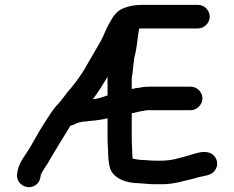

<svg xmlns="http://www.w3.org/2000/svg" viewBox="-20 -702 963 790"><path d="M552.6 -584.4C555.7 -584.7 561.7 -585 563.6 -585H794.5C820.3 -585 843 -607.3 843 -633.5C843 -659.7 820.4 -682 794.5 -682H563.6C535.9 -682 508.4 -676.9 489 -668.5C456.2 -656.8 442.2 -627.6 427.5 -602.5C415 -578.7 406.4 -555.3 394.6 -533C372.8 -495.5 346.3 -449.5 325 -412.9C305.1 -381.2 281.8 -349.9 256.9 -321.9C243.5 -305.5 233.4 -289.2 219.3 -274.3C196.5 -252.5 177.3 -217 159.2 -190.1C140.4 -161.7 121.8 -126.5 105 -97.7C85.1 -62.4 55.7 -35.1 50.1 14.6C45.3 55.4 94.2 84.6 128.6 57.9C142.9 46.8 146.1 33.3 148 16C151.7 9.6 154.2 3.2 162.7 -9.2C172.2 -22.7 181.4 -37.6 189.6 -52.9C214.9 -96.1 243.2 -141 269.8 -184.8C272.9 -185.4 276.9 -186.5 280.2 -187.6L292.9 -193.7C303.2 -198.2 309.3 -199.5 320.4 -201.1C355 -205.3 388.7 -206.5 422.5 -215.4V-124.5C422.5 -109.6 424.6 -94.1 424.6 -83.5C424.6 -58 426.9 -28.6 433.2 -8.1C449.8 33.6 499 51.7 554.1 52C572.4 53.4 596.8 56 617 56H646.8C697.4 56 738.3 41.4 777.4 32.8L794.6 27.7C817.5 21.1 848 22.2 864.6 -1.1C881.8 -25.2 872.8 -54.7 852.1 -68.3C826.2 -85.3 790.4 -72.6 767.4 -65.7L750.3 -60.7C717.4 -51.5 684.9 -41 645.7 -41H618C599.9 -41 579.5 -43.8 559.9 -43.9C549.6 -44.9 538.1 -46.9 525.8 -49.3C525 -55.6 525.1 -62 524.1 -70.8V-80.1C524.1 -93.3 522.1 -107.8 522.1 -121.6V-235.7C541.8 -240.7 563.5 -245.7 586.7 -248.5H764.5C790.2 -248.5 813 -271.8 813 -297.5C813 -323.4 790 -345.5 764.5 -345.5H598.5C582.3 -345.5 570.4 -344.8 556 -341.4L539.9 -339.4C534.2 -338.4 529.9 -337.5 522.1 -335.7V-376C522.1 -380.3 522.2 -383.1 523 -388.3C527.3 -407.5 527.5 -433 531.3 -451V-451.7C531.3 -457 531.9 -462.1 533.1 -467.4C543.9 -504.6 545.2 -546.2 552.6 -584.4ZM422.5 -379V-309.4L391 -299.2C382.2 -296.7 374.6 -295.3 365.3 -294.5C364.4 -294.5 365.3 -294.5 362.2 -294.5C384.9 -322.2 403.5 -356 422.7 -386.2C422.6 -383.9 422.5 -381.3 422.5 -379Z"/></svg>

Font: HoneyBee
Style: Blk
Weight: 700
Foundry: Cannot Into Space Fonts
Version: Version 0.89